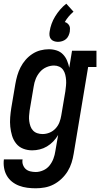

<svg xmlns="http://www.w3.org/2000/svg" viewBox="-24 -804 544 1037"><path d="M169 213Q146 213 123 210Q100 207 79 199Q58 191 41 177.5Q24 164 13 145Q2 126 -2 103Q-6 80 -3 57H98Q95 72 100 86Q105 100 115 109Q125 118 139.5 121.5Q154 125 169 125Q189 125 209.5 116Q230 107 243.5 90Q257 73 264.5 53Q272 33 275 12L290 -75Q279 -56 263.5 -40Q248 -24 229.5 -13Q211 -2 190.5 3Q170 8 150 8Q124 8 101 -1Q78 -10 63 -29Q48 -48 41 -71.5Q34 -95 31.5 -119.5Q29 -144 31 -170Q33 -196 37 -221L59 -351Q63 -374 69.5 -396.5Q76 -419 87 -440.5Q98 -462 114 -480.5Q130 -499 150.5 -512.5Q171 -526 194 -532Q217 -538 240 -538Q262 -538 282 -531.5Q302 -525 316 -510.5Q330 -496 338 -477Q346 -458 350 -438L365 -530H497V-442H452L374 26Q370 51 362.5 75Q355 99 341.5 121Q328 143 308.5 161.5Q289 180 266 192Q243 204 218 208.5Q193 213 169 213ZM206 -80Q225 -80 243.5 -87.5Q262 -95 276 -110Q290 -125 297 -143.5Q304 -162 307 -181L329 -311Q331 -326 332.5 -341.5Q334 -357 333 -371.5Q332 -386 328.5 -400.5Q325 -415 317 -426.5Q309 -438 296 -444Q283 -450 268 -450Q247 -450 226.5 -441Q206 -432 191.5 -415Q177 -398 169 -378Q161 -358 158 -337L136 -207Q134 -193 133 -178Q132 -163 134 -149Q136 -135 140.5 -122Q145 -109 154.5 -99Q164 -89 177.5 -84.5Q191 -80 206 -80ZM289 -578Q278 -578 268 -581.5Q258 -585 251.5 -592.5Q245 -600 243.5 -611Q242 -622 244 -633Q247 -654 254.5 -675Q262 -696 274 -715.5Q286 -735 301 -752.5Q316 -770 334 -784L373 -741Q359 -729 347 -715Q335 -701 326 -685Q334 -683 340.5 -677.5Q347 -672 350.5 -665Q354 -658 354 -649.5Q354 -641 353 -633Q351 -622 346 -611Q341 -600 332 -592.5Q323 -585 311.5 -581.5Q300 -578 289 -578Z"/></svg>

Font: Iosevka Curly Slab SmBdObl
Style: Regular
Weight: 600
Italic angle: -9°
Monospace: yes
Designer: Belleve Invis
Foundry: Belleve Invis
Version: Version 11.0.0; ttfautohint (v1.8.3)